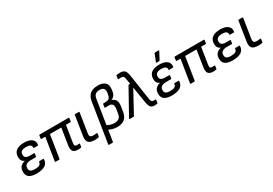

<svg xmlns="http://www.w3.org/2000/svg" viewBox="41 -1738 4216 2965"><g transform="rotate(-30 2148.5 -255.0)"><path d="M216.8 12.2Q120.1 12.2 78.1 -26.6Q36.1 -65.4 45.9 -141.1Q50.8 -184.6 79.8 -212.6Q108.9 -240.7 154.8 -250V-251Q80.6 -279.3 95.2 -380.9Q113.8 -500 285.2 -500Q373 -500 419.2 -463.4Q465.3 -426.8 454.1 -362.8Q452.6 -353 444.8 -353H377.9Q367.7 -353 369.1 -362.8Q374 -394.5 349.1 -410.6Q324.2 -426.8 273.9 -426.8Q227.5 -426.8 200.7 -410.2Q173.8 -393.6 170.9 -360.8Q167 -319.8 189 -300.3Q210.9 -280.8 263.2 -280.8H335.9Q346.7 -280.8 345.2 -271L337.9 -224.1Q335.9 -213.9 327.1 -213.9H243.2Q193.8 -213.9 164.6 -196.5Q135.3 -179.2 130.9 -146Q125.5 -101.1 148.4 -81.1Q171.4 -61 230 -61Q282.7 -61 308.1 -75.4Q333.5 -89.8 337.9 -124Q339.4 -134.8 348.1 -134.8H414.1Q423.8 -134.8 423.8 -125Q419.4 12.2 216.8 12.2Z M961.9 12.2Q891.6 12.2 866.9 -19.3Q842.3 -50.8 855 -129.9L899.9 -415H697.8L633.8 -9.8Q633.3 -5.4 630.1 -2.7Q627 0 623 0H559.1Q549.3 0 550.8 -9.8L614.7 -415H545.9Q536.6 -415 538.1 -424.8L545.9 -478Q547.4 -487.8 558.1 -487.8H1072.8Q1082.5 -487.8 1081.1 -478L1072.8 -424.8Q1072.3 -420.4 1069.1 -417.7Q1065.9 -415 1062 -415H982.9L936 -117.2Q931.2 -85.4 939.9 -71.8Q948.7 -58.1 971.2 -58.1Q988.8 -58.1 1015.1 -60.1Q1019.5 -60.5 1022.2 -57.9Q1024.9 -55.2 1023.9 -50.8L1016.1 -2Q1014.6 7.8 1004.9 7.8Q975.1 12.2 961.9 12.2Z M1255.4 12.2Q1172.9 12.2 1142.6 -21.2Q1112.3 -54.7 1124.5 -132.8L1178.7 -478Q1180.2 -487.8 1190.4 -487.8H1254.4Q1264.2 -487.8 1262.7 -478L1208.5 -128.9Q1202.6 -92.3 1217 -76.7Q1231.4 -61 1268.6 -61Q1300.3 -61 1330.6 -65.9Q1335.4 -66.4 1337.9 -64Q1340.3 -61.5 1339.4 -56.2L1331.5 -3.9Q1330.1 4.4 1321.8 5.9Q1284.7 12.2 1255.4 12.2Z M1404.3 185.1Q1395 185.1 1396.5 174.8L1507.3 -523.9Q1521 -611.3 1570.6 -653.1Q1620.1 -694.8 1712.4 -694.8Q1794.9 -694.8 1836.9 -655Q1878.9 -615.2 1869.1 -543L1865.2 -512.2Q1858.9 -461.4 1838.6 -434.8Q1818.4 -408.2 1783.2 -395V-393.1Q1832 -380.4 1852.1 -341.6Q1872.1 -302.7 1862.3 -241.2L1848.1 -149.9Q1835 -67.9 1788.1 -27.8Q1741.2 12.2 1654.3 12.2Q1582.5 12.2 1510.3 -22.9L1479.5 174.8Q1478 185.1 1468.3 185.1ZM1591.3 -528.8 1522.5 -98.1Q1547.4 -81.5 1581.1 -72.3Q1614.7 -63 1646.5 -63Q1701.7 -63 1730 -86.4Q1758.3 -109.9 1766.6 -162.1L1777.3 -229Q1796.4 -341.8 1710.4 -341.8H1640.1Q1630.4 -341.8 1632.3 -352.1L1640.1 -401.9Q1642.1 -412.1 1649.4 -412.1H1667.5Q1729 -412.1 1751 -430.7Q1772.9 -449.2 1782.2 -507.8L1785.2 -526.9Q1792.5 -573.7 1770.8 -597.9Q1749 -622.1 1700.2 -622.1Q1649.9 -622.1 1624.3 -599.4Q1598.6 -576.7 1591.3 -528.8Z M2326.2 12.2Q2288.6 12.2 2268.6 1.7Q2248.5 -8.8 2236.1 -36.9Q2223.6 -64.9 2214.4 -122.1L2187.5 -286.1Q2185.1 -303.7 2179.4 -339.1Q2173.8 -374.5 2171.4 -392.1H2170.4Q2161.1 -374.5 2141.4 -339.1Q2121.6 -303.7 2112.3 -286.1L1960.4 -7.8Q1956.5 0 1948.2 0H1880.4Q1875.5 0 1874 -3.4Q1872.6 -6.8 1875.5 -12.2L2125.5 -460Q2129.4 -467.8 2136.2 -467.8H2158.2L2142.1 -564Q2136.7 -600.1 2123 -611.1Q2109.4 -622.1 2079.1 -622.1Q2061.5 -622.1 2040.5 -619.1Q2035.6 -618.7 2033 -621.1Q2030.3 -623.5 2031.2 -627.9L2038.1 -681.2Q2039.6 -689.5 2048.3 -690.9Q2078.6 -694.8 2107.4 -694.8Q2164.1 -694.8 2189.2 -668.2Q2214.4 -641.6 2225.1 -570.8L2293.5 -121.1Q2298.3 -85.9 2309.6 -73.5Q2320.8 -61 2342.3 -61Q2361.3 -61 2374.5 -63Q2379.4 -63.5 2381.8 -61Q2384.3 -58.6 2383.3 -54.2L2376.5 -2.9Q2375 6.3 2365.2 7.8Q2335.4 12.2 2326.2 12.2Z M2675.3 -545.9Q2664.6 -545.9 2669.9 -558.1L2720.2 -685.1Q2723.6 -694.8 2736.3 -694.8H2794.9Q2800.8 -694.8 2802.5 -691.2Q2804.2 -687.5 2801.3 -682.1L2734.4 -556.2Q2729.5 -545.9 2718.3 -545.9ZM2627.9 12.2Q2531.2 12.2 2489.3 -26.6Q2447.3 -65.4 2457 -141.1Q2461.9 -184.6 2491 -212.6Q2520 -240.7 2565.9 -250V-251Q2491.7 -279.3 2506.3 -380.9Q2524.9 -500 2696.3 -500Q2784.2 -500 2830.3 -463.4Q2876.5 -426.8 2865.2 -362.8Q2863.8 -353 2856 -353H2789.1Q2778.8 -353 2780.3 -362.8Q2785.2 -394.5 2760.3 -410.6Q2735.4 -426.8 2685.1 -426.8Q2638.7 -426.8 2611.8 -410.2Q2585 -393.6 2582 -360.8Q2578.1 -319.8 2600.1 -300.3Q2622.1 -280.8 2674.3 -280.8H2747.1Q2757.8 -280.8 2756.3 -271L2749 -224.1Q2747.1 -213.9 2738.3 -213.9H2654.3Q2605 -213.9 2575.7 -196.5Q2546.4 -179.2 2542 -146Q2536.6 -101.1 2559.6 -81.1Q2582.5 -61 2641.1 -61Q2693.8 -61 2719.2 -75.4Q2744.6 -89.8 2749 -124Q2750.5 -134.8 2759.3 -134.8H2825.2Q2835 -134.8 2835 -125Q2830.6 12.2 2627.9 12.2Z M3373 12.2Q3302.7 12.2 3278.1 -19.3Q3253.4 -50.8 3266.1 -129.9L3311 -415H3108.9L3044.9 -9.8Q3044.4 -5.4 3041.3 -2.7Q3038.1 0 3034.2 0H2970.2Q2960.4 0 2961.9 -9.8L3025.9 -415H2957Q2947.8 -415 2949.2 -424.8L2957 -478Q2958.5 -487.8 2969.2 -487.8H3483.9Q3493.7 -487.8 3492.2 -478L3483.9 -424.8Q3483.4 -420.4 3480.2 -417.7Q3477.1 -415 3473.1 -415H3394L3347.2 -117.2Q3342.3 -85.4 3351.1 -71.8Q3359.9 -58.1 3382.3 -58.1Q3399.9 -58.1 3426.3 -60.1Q3430.7 -60.5 3433.3 -57.9Q3436 -55.2 3435.1 -50.8L3427.2 -2Q3425.8 7.8 3416 7.8Q3386.2 12.2 3373 12.2Z M3712.4 12.2Q3615.7 12.2 3573.7 -26.6Q3531.7 -65.4 3541.5 -141.1Q3546.4 -184.6 3575.4 -212.6Q3604.5 -240.7 3650.4 -250V-251Q3576.2 -279.3 3590.8 -380.9Q3609.4 -500 3780.8 -500Q3868.7 -500 3914.8 -463.4Q3960.9 -426.8 3949.7 -362.8Q3948.2 -353 3940.4 -353H3873.5Q3863.3 -353 3864.7 -362.8Q3869.6 -394.5 3844.7 -410.6Q3819.8 -426.8 3769.5 -426.8Q3723.1 -426.8 3696.3 -410.2Q3669.4 -393.6 3666.5 -360.8Q3662.6 -319.8 3684.6 -300.3Q3706.5 -280.8 3758.8 -280.8H3831.5Q3842.3 -280.8 3840.8 -271L3833.5 -224.1Q3831.5 -213.9 3822.8 -213.9H3738.8Q3689.5 -213.9 3660.2 -196.5Q3630.9 -179.2 3626.5 -146Q3621.1 -101.1 3644 -81.1Q3667 -61 3725.6 -61Q3778.3 -61 3803.7 -75.4Q3829.1 -89.8 3833.5 -124Q3835 -134.8 3843.8 -134.8H3909.7Q3919.4 -134.8 3919.4 -125Q3915 12.2 3712.4 12.2Z M4172.4 12.2Q4089.8 12.2 4059.6 -21.2Q4029.3 -54.7 4041.5 -132.8L4095.7 -478Q4097.2 -487.8 4107.4 -487.8H4171.4Q4181.2 -487.8 4179.7 -478L4125.5 -128.9Q4119.6 -92.3 4134 -76.7Q4148.4 -61 4185.5 -61Q4217.3 -61 4247.6 -65.9Q4252.4 -66.4 4254.9 -64Q4257.3 -61.5 4256.3 -56.2L4248.5 -3.9Q4247.1 4.4 4238.8 5.9Q4201.7 12.2 4172.4 12.2Z"/></g></svg>

Font: Sofia Sans
Style: Italic
Weight: 400
Italic angle: -9°
Designer: Botio Nikoltchev, Ani Petrova
Foundry: lettersoup
Version: Version 4.100